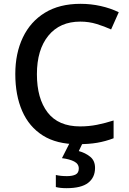

<svg xmlns="http://www.w3.org/2000/svg" viewBox="-20 -744 673 1004"><path d="M400 -631Q293 -631 233 -557.5Q173 -484 173 -356Q173 -229 229 -156Q285 -83 399 -83Q445 -83 487.5 -91.5Q530 -100 574 -114V-21Q532 -5 488.5 2.5Q445 10 386 10Q276 10 204 -35.5Q132 -81 96 -163.5Q60 -246 60 -357Q60 -465 99.5 -548Q139 -631 215 -677.5Q291 -724 401 -724Q455 -724 506.5 -712.5Q558 -701 601 -680L561 -590Q526 -606 485.5 -618.5Q445 -631 400 -631ZM477 134Q477 184 441 212Q405 240 328 240Q294 240 272 234V171Q297 177 330 177Q359 177 375.5 168.5Q392 160 392 137Q392 113 368 100.5Q344 88 304 83L346 0H414L392 46Q426 55 451.5 75.5Q477 96 477 134Z"/></svg>

Font: Noto Sans Arabic Med
Style: Regular
Weight: 500
Designer: Monotype Design Team, Nadine Chahine, Nizar Qandah and Khaled Hosny
Foundry: Monotype Imaging Inc.
Version: Version 2.012; ttfautohint (v1.8.4.7-5d5b)